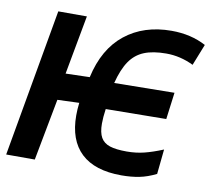

<svg xmlns="http://www.w3.org/2000/svg" viewBox="-86 -627 781 704"><g transform="rotate(10 304.0 -275.0)"><path d="M207.5 -186Q207.5 -208.5 210.5 -233L129.5 -230L86 0H-20.5L76.5 -550H183L142.5 -330L232 -332.5Q256 -441 325.8 -496.5Q395.5 -552 498.5 -552Q571 -552 627 -522L595.5 -442.5Q546 -466.5 494 -466.5Q444 -466.5 411.5 -453.2Q379 -440 358.2 -409.8Q337.5 -379.5 324 -327L548 -330L535 -230L310 -227.5Q305.5 -196 305.5 -172.5Q305.5 -139.5 316 -121Q326.5 -102.5 349.5 -95Q372.5 -87.5 412.5 -87.5Q446.5 -87.5 477 -95Q507.5 -102.5 546.5 -118.5L537 -26Q505 -10 474.8 -4Q444.5 2 408.5 2Q309 2 258.2 -46Q207.5 -94 207.5 -186Z"/></g></svg>

Font: JuliaMono ExtraBold
Style: Italic
Weight: 800
Italic angle: -9°
Monospace: yes
Designer: cormullion
Foundry: corm
Version: Version 0.057; ttfautohint (v1.8.4)